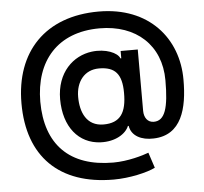

<svg xmlns="http://www.w3.org/2000/svg" viewBox="-60 -775 1102 1039"><g transform="rotate(-5 491.5 -255.5)"><path d="M516.3 200.6C603 200.6 698.5 178.3 742.9 156.2L715.2 72.1C683.6 84.2 601.6 108.7 521.7 108.7C284.4 108.7 157 -21 156.6 -253.9C157 -474.1 280.9 -621.4 510.7 -621.4C708.8 -621.4 841.3 -501.4 841.3 -310.4C841.3 -159.8 820 -92 759.2 -92C725.9 -92 707 -119 706.7 -155.5V-489.3H613.6V-449.6H609C598 -480.8 532.7 -508.9 457.4 -499.3C356.5 -486.5 264.9 -403.8 264.6 -257.5C264.9 -106.5 344.5 -11.7 462.4 -6.4C543 -2.8 600.5 -39.8 617.5 -81.7H621.8C630 -26.6 684.7 0.7 750.7 -2.1C902.7 -6.4 939.3 -149.1 938.9 -305.4C939.3 -529.1 787.3 -712.4 513.5 -712.4C223.7 -712.4 54.3 -534.4 54.3 -253.2C54.3 35.5 220.2 200.6 516.3 200.6ZM362.9 -261.7C362.9 -343.4 408.7 -405.5 488.6 -405.5C576 -405.5 612.2 -364.3 612.2 -262.1C612.9 -154.8 578.5 -101.2 487.2 -101.2C394.9 -101.2 362.9 -178.6 362.9 -261.7Z"/></g></svg>

Font: Magic Ui Pro Semi Bold
Style: Regular
Weight: 600
Designer: Stefan Endress, Andreas Faust
Version: Version 1.000;FEAKit 1.0